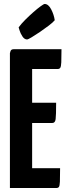

<svg xmlns="http://www.w3.org/2000/svg" viewBox="-20 -948 340 968"><path d="M30 0V-680Q30 -680 33 -690Q36 -700 50 -700H290Q290 -655 289 -634Q288 -613 284 -606.5Q280 -600 270 -600H142V-100H283Q283 -53 282 -32Q281 -11 277 -5.5Q273 0 263 0ZM38 -328V-430H263Q263 -367 260.5 -347.5Q258 -328 244 -328ZM117 -749Q103 -749 93 -764.5Q83 -780 78.5 -795Q74 -810 74 -810Q87 -828 107 -848Q127 -868 148 -886.5Q169 -905 185 -916.5Q201 -928 205 -928Q224 -928 238 -901Q252 -874 256 -846Q247 -835 226 -819Q205 -803 181.5 -787Q158 -771 139.5 -760Q121 -749 117 -749Z"/></svg>

Font: Yanone Kaffeesatz
Style: Bold
Weight: 700
Designer: Yanone (Cyrillic: Daniel Pouzeot, Huerta Tipografica, and Cyreal)
Foundry: Yanone
Version: Version 2.003